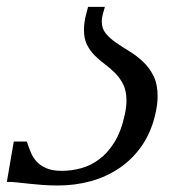

<svg xmlns="http://www.w3.org/2000/svg" viewBox="-54 -539 566 569"><path d="M129.4 -32.7Q157.2 -32.7 185.8 -40.3Q214.4 -47.9 239.7 -66.7Q265.1 -85.4 285.2 -117.7Q305.2 -149.9 315.9 -199.7Q320.8 -222.2 320.8 -241.2Q320.8 -269 311.5 -288.1Q302.2 -307.1 288.1 -321.5Q273.9 -335.9 257.8 -347.9Q241.7 -359.9 227.5 -373.8Q213.4 -387.7 204.1 -405.8Q194.8 -423.8 194.8 -450.7Q194.8 -461.4 196.5 -473.6Q198.2 -485.8 202.1 -500L207 -518.6H256.8L250.5 -496.1Q247.6 -484.9 247.6 -475.6Q247.6 -454.1 259.8 -439.5Q272 -424.8 290.5 -412.1Q309.1 -399.4 330.3 -386.5Q351.6 -373.5 370.1 -356Q388.7 -338.4 400.9 -314Q413.1 -289.6 413.1 -253.9Q413.1 -241.7 411.4 -228.5Q409.7 -215.3 406.2 -200.2Q394 -147.5 366.9 -107.9Q339.8 -68.4 301.5 -42Q263.2 -15.6 216.3 -2.4Q169.4 10.7 117.7 10.7Q92.3 10.7 71 9Q49.8 7.3 31.5 5.4Q13.2 3.4 -2.7 1.7Q-18.6 0 -33.7 0L-13.2 -119.6H25.4Q30.8 -103.5 37.1 -87.9Q43.5 -72.3 54.7 -60.1Q65.9 -47.9 83.7 -40.3Q101.6 -32.7 129.4 -32.7Z"/></svg>

Font: Arian Grqi
Style: Italic
Weight: 400
Italic angle: -15°
Designer: Ruben Hakobyan (Tarumian)
Foundry: Ruben Hakobyan (Tarumian)
Version: Version 1.002